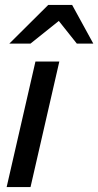

<svg xmlns="http://www.w3.org/2000/svg" viewBox="-20 -760 399 780"><path d="M7 0 124 -510H221L104 0ZM18 -583 176 -740H273L359 -583H292L187 -715H269L104 -583Z"/></svg>

Font: Instrument Sans SemiCondensed Medium
Style: Italic
Weight: 500
Width: 4
Italic angle: -13°
Designer: Rodrigo Fuenzalida
Foundry: fragTYPE
Version: Version 1.000;gftools[0.9.28]